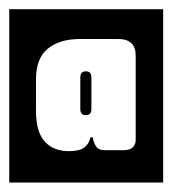

<svg xmlns="http://www.w3.org/2000/svg" viewBox="-40 -625 374 416"><path d="M313.5 -605V-229.5H-20V-605ZM189 -299.5H227Q254 -299.5 254 -322.5V-504.5Q254 -540.5 216 -540.5H134Q89 -540.5 63.5 -519.5Q38 -498.5 38 -453.5V-384.5Q38 -339.5 56.8 -318.5Q75.5 -297.5 109 -297.5Q132.5 -297.5 142.8 -305.5Q153 -313.5 156 -327.5H161L162 -322.5Q164.5 -312 169.8 -305.8Q175 -299.5 189 -299.5ZM146 -470.5Q158 -470.5 158 -457.5V-388.5Q158 -375.5 146 -375.5Q134 -375.5 134 -388.5V-457.5Q134 -470.5 146 -470.5Z"/></svg>

Font: Honk Rounded
Style: Regular
Weight: 400
Designer: Noopur Datye & Yesha Goshar
Foundry: Ek Type
Version: Version 1.000